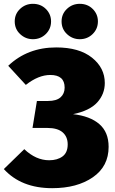

<svg xmlns="http://www.w3.org/2000/svg" viewBox="-30 -964 603 1004"><path d="M243 20Q81 20 -10 -80L97 -184Q158 -126 227 -126Q270 -126 297 -146Q324 -166 324 -209Q324 -249 297.5 -272Q271 -295 217 -295H140L163 -436H221Q265 -436 286.5 -455Q308 -474 308 -506Q308 -572 233 -572Q171 -572 105 -520L13 -620Q114 -716 264 -716Q384 -716 451 -662.5Q518 -609 518 -530Q518 -472 478.5 -428.5Q439 -385 352 -367Q441 -357 489.5 -315Q538 -273 538 -196Q538 -94 455.5 -37Q373 20 243 20ZM142 -759Q104 -759 75.5 -785.5Q47 -812 47 -852Q47 -891 75 -917.5Q103 -944 142 -944Q183 -944 210 -917Q237 -890 237 -852Q237 -813 209.5 -786Q182 -759 142 -759ZM387 -759Q349 -759 320.5 -785.5Q292 -812 292 -852Q292 -891 320 -917.5Q348 -944 387 -944Q428 -944 455 -917Q482 -890 482 -852Q482 -813 454.5 -786Q427 -759 387 -759Z"/></svg>

Font: Trujillo Black
Style: Regular
Weight: 900
Designer: Fira Sans original fonts by bBox Type GmbH, Carrois Corporate GbR, & Edenspiekermann AG / Changes by Cristiano Sobral
Foundry: Fira Sans original fonts by bBox Type GmbH, Carrois Corporate GbR, & Edenspiekermann AG / Changes by Cristiano Sobral
Version: Version 4.301;July 28, 2020;FontCreator 13.0.0.2655 64-bit